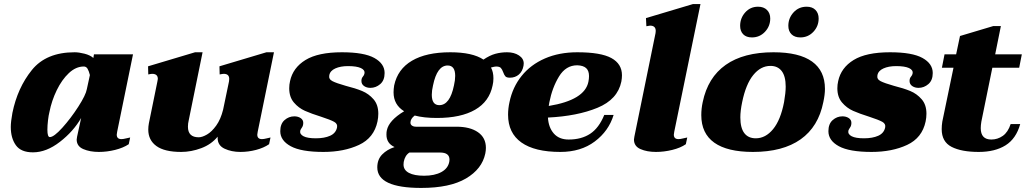

<svg xmlns="http://www.w3.org/2000/svg" viewBox="-20 -737 5076 944"><path d="M33 -113Q33 -138 41 -182Q66 -305 136.5 -392.5Q207 -480 347 -480Q368 -480 395.5 -473Q423 -466 439 -452L442 -470H634L556 -89Q554 -79 554 -75Q554 -53 577 -53Q586 -53 599.5 -56.5Q613 -60 620 -61L613 -28Q586 -10 546 0Q506 10 466 10Q422 10 389.5 -4Q357 -18 357 -51Q357 -55 359 -65L379 -157Q341 -91 274.5 -39.5Q208 12 142 12Q83 12 58 -23Q33 -58 33 -113ZM407 -299 422 -368Q417 -388 410.5 -399Q404 -410 392 -410Q353 -410 318.5 -377.5Q284 -345 259 -293.5Q234 -242 223 -186Q219 -171 216 -145.5Q213 -120 213 -99Q213 -63 225 -63Q245 -63 286.5 -109Q328 -155 365 -212.5Q402 -270 407 -299Z M1268 -53Q1277 -53 1290.5 -56.5Q1304 -60 1310 -61L1303 -28Q1277 -10 1239 0Q1201 10 1162 10Q1118 10 1084 -6Q1050 -22 1050 -59V-65Q1019 -27 969.5 -8.5Q920 10 871 10Q789 10 749 -19Q709 -48 709 -100Q709 -115 712 -131L754 -337L756 -349Q756 -374 728 -374Q723 -374 709 -371L708 -411L939 -480H976L908 -146Q904 -130 904 -114Q904 -62 957 -62Q974 -62 997.5 -75.5Q1021 -89 1043 -119.5Q1065 -150 1077 -198L1106 -337Q1107 -342 1107 -349Q1107 -374 1080 -374Q1075 -374 1060 -371L1059 -411L1290 -480H1327L1247 -89Q1245 -79 1245 -75Q1245 -53 1268 -53Z M1358 -92Q1358 -128 1379 -146.5Q1400 -165 1427 -165Q1445 -165 1458 -156.5Q1471 -148 1471 -133Q1471 -119 1464.5 -110Q1458 -101 1456 -94Q1453 -77 1472.5 -67Q1492 -57 1533 -57Q1575 -57 1603 -69.5Q1631 -82 1637 -110Q1641 -128 1623 -138Q1605 -148 1559 -163Q1511 -178 1479.5 -192Q1448 -206 1425 -233Q1402 -260 1402 -303Q1402 -321 1406 -338Q1420 -404 1482 -442Q1544 -480 1661 -480Q1770 -480 1820.5 -452Q1871 -424 1871 -378Q1871 -342 1849.5 -323.5Q1828 -305 1801 -305Q1783 -305 1770 -314Q1757 -323 1757 -339Q1757 -352 1764 -360Q1771 -368 1772 -376Q1775 -393 1754 -402.5Q1733 -412 1691 -412Q1654 -412 1628.5 -400.5Q1603 -389 1599 -367Q1595 -348 1614.5 -338Q1634 -328 1680 -315Q1728 -303 1760.5 -289.5Q1793 -276 1816.5 -249Q1840 -222 1840 -178Q1840 -159 1836 -140Q1819 -59 1745 -24.5Q1671 10 1570 10Q1461 10 1409.5 -18Q1358 -46 1358 -92Z M2555 -425Q2555 -418 2554 -414Q2549 -386 2531 -370.5Q2513 -355 2487 -355Q2471 -355 2465 -361.5Q2459 -368 2454 -382Q2449 -396 2442.5 -403Q2436 -410 2419 -410Q2412 -410 2394 -405Q2406 -383 2406 -352Q2406 -333 2402 -317Q2386 -238 2316 -197.5Q2246 -157 2128 -157Q2064 -157 2019 -169Q1998 -153 1998 -134Q1998 -125 2005.5 -119.5Q2013 -114 2026 -114H2225Q2291 -114 2330 -87Q2369 -60 2369 -10Q2369 3 2366 18Q2350 94 2271 140.5Q2192 187 2051 187Q1835 187 1835 86Q1835 47 1859 22.5Q1883 -2 1920 -14Q1880 -32 1880 -75Q1880 -89 1882 -96Q1892 -145 1967 -190Q1915 -222 1915 -283Q1915 -299 1918 -317Q1935 -397 2005.5 -438.5Q2076 -480 2194 -480Q2303 -480 2357 -444Q2388 -465 2415.5 -472.5Q2443 -480 2473 -480Q2508 -480 2531.5 -464.5Q2555 -449 2555 -425ZM2218 -364Q2218 -415 2181 -415Q2129 -415 2109 -317Q2103 -292 2103 -271Q2103 -220 2140 -220Q2192 -220 2212 -317Q2218 -343 2218 -364ZM1993 13Q1971 27 1965 59L1964 72Q1964 99 1990.5 113Q2017 127 2065 127Q2117 127 2150 109Q2183 91 2189 58Q2190 54 2190 48Q2190 13 2144 13Z M2674 -159Q2677 -110 2703 -80.5Q2729 -51 2776 -51Q2839 -51 2882 -79.5Q2925 -108 2951 -172H2997Q2973 -93 2904.5 -41.5Q2836 10 2735 10Q2609 10 2543.5 -36.5Q2478 -83 2478 -173Q2478 -204 2485 -235Q2500 -308 2544.5 -363.5Q2589 -419 2659 -449.5Q2729 -480 2818 -480Q2934 -480 2986 -451.5Q3038 -423 3038 -367Q3038 -353 3035 -336Q3017 -248 2917.5 -207Q2818 -166 2674 -159ZM2876 -363Q2876 -389 2862 -402Q2848 -415 2818 -416Q2762 -416 2728.5 -361Q2695 -306 2681 -234L2678 -216Q2855 -245 2873 -335Q2876 -350 2876 -363Z M3097 -51Q3097 -55 3099 -65L3203 -574Q3204 -578 3204 -585Q3204 -611 3176 -611Q3172 -611 3158 -608L3156 -648L3387 -717H3424L3295 -89Q3293 -79 3293 -75Q3293 -53 3316 -53Q3325 -53 3338.5 -56.5Q3352 -60 3359 -61L3352 -28Q3326 -10 3285.5 0Q3245 10 3205 10Q3161 10 3129 -4Q3097 -18 3097 -51Z M3619 -610Q3619 -648 3644 -676Q3669 -704 3707 -704Q3735 -704 3751 -688Q3767 -672 3767 -646Q3767 -608 3741 -580.5Q3715 -553 3677 -553Q3649 -553 3634 -568.5Q3619 -584 3619 -610ZM3856 -610Q3856 -648 3881.5 -676Q3907 -704 3946 -704Q3974 -704 3989.5 -688Q4005 -672 4005 -646Q4005 -608 3979 -580.5Q3953 -553 3915 -553Q3887 -553 3871.5 -568.5Q3856 -584 3856 -610ZM3428 -171Q3428 -203 3435 -235Q3460 -356 3548 -418Q3636 -480 3783 -480Q3909 -480 3972.5 -434.5Q4036 -389 4036 -300Q4036 -272 4028 -235Q4004 -114 3916.5 -52Q3829 10 3682 10Q3556 10 3492 -35.5Q3428 -81 3428 -171ZM3835 -235Q3843 -281 3843 -311Q3843 -362 3823.5 -387.5Q3804 -413 3768 -413Q3720 -413 3683.5 -368Q3647 -323 3629 -235Q3620 -192 3620 -160Q3620 -108 3639.5 -82.5Q3659 -57 3696 -57Q3744 -57 3781 -102Q3818 -147 3835 -235Z M4053 -92Q4053 -128 4074 -146.5Q4095 -165 4122 -165Q4140 -165 4153 -156.5Q4166 -148 4166 -133Q4166 -119 4159.5 -110Q4153 -101 4151 -94Q4148 -77 4167.5 -67Q4187 -57 4228 -57Q4270 -57 4298 -69.5Q4326 -82 4332 -110Q4336 -128 4318 -138Q4300 -148 4254 -163Q4206 -178 4174.5 -192Q4143 -206 4120 -233Q4097 -260 4097 -303Q4097 -321 4101 -338Q4115 -404 4177 -442Q4239 -480 4356 -480Q4465 -480 4515.5 -452Q4566 -424 4566 -378Q4566 -342 4544.5 -323.5Q4523 -305 4496 -305Q4478 -305 4465 -314Q4452 -323 4452 -339Q4452 -352 4459 -360Q4466 -368 4467 -376Q4470 -393 4449 -402.5Q4428 -412 4386 -412Q4349 -412 4323.5 -400.5Q4298 -389 4294 -367Q4290 -348 4309.5 -338Q4329 -328 4375 -315Q4423 -303 4455.5 -289.5Q4488 -276 4511.5 -249Q4535 -222 4535 -178Q4535 -159 4531 -140Q4514 -59 4440 -24.5Q4366 10 4265 10Q4156 10 4104.5 -18Q4053 -46 4053 -92Z M4949 -127H4996Q4976 -55 4924 -22.5Q4872 10 4792 10Q4707 10 4658.5 -15Q4610 -40 4610 -102Q4610 -120 4613 -139L4668 -404H4611L4624 -470H4681L4700 -560L4864 -609H4901L4873 -470H5004L4991 -404H4859L4805 -139Q4802 -121 4802 -107Q4802 -51 4854 -51Q4885 -51 4910.5 -69Q4936 -87 4949 -127Z"/></svg>

Font: Taviraj Black
Style: Italic
Weight: 900
Italic angle: -12°
Designer: Katatrad Team
Foundry: CadsonDemak
Version: Version 1.001